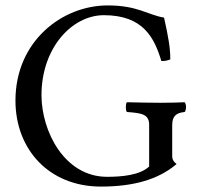

<svg xmlns="http://www.w3.org/2000/svg" viewBox="-20 -678 730 708"><path d="M377 -658C210 -658 37 -527 37 -307C37 -127 161 10 352 10C470 10 563 -15 631 -73C620 -82 615 -90 615 -101V-217C615 -252 632 -262 661 -265C664 -268 666 -276 666 -283C666 -290 664 -298 661 -301C637 -300 612 -299 572 -299C538 -299 492 -300 448 -301C445 -298 444 -290 444 -283C444 -276 445 -268 448 -265C503 -261 530 -257 530 -217V-64C496 -32 429 -26 375 -26C217 -26 133 -195 133 -327C133 -502 246 -622 363 -622C508 -622 549 -539 575 -453H579C589 -453 598 -455 608 -459C608 -501 601 -541 585 -613C525 -623 488 -658 377 -658Z"/></svg>

Font: Ponomar Unicode
Style: Regular
Weight: 400
Version: 1.3